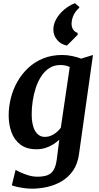

<svg xmlns="http://www.w3.org/2000/svg" viewBox="-20 -905 608 1177"><path d="M464.5 38Q456.5 99.8 427.5 141.3Q398.6 182.8 357 206.8Q315.5 230.9 268.3 241.3Q221.2 251.6 175.8 251.6Q152.9 251.6 128 248.2Q103.1 244.7 82.6 240Q62 235.3 52.4 231L75.7 136.1Q83.1 141.1 104.3 151.1Q125.4 161 153.3 169.6Q181.3 178.2 209 178.2Q245.5 178.2 270.1 169.3Q294.7 160.4 308.8 136.7Q322.9 112.9 328.5 69L343.4 -48.7Q327.5 -33.6 306.5 -20.2Q285.6 -6.8 259.6 1.6Q233.6 10 203 10Q143.7 10 106.1 -18Q68.5 -46 50.9 -93Q33.2 -140 33.2 -197.4Q33.2 -250.7 46.6 -304Q60 -357.4 86.9 -404.7Q113.8 -452 153.3 -488.9Q192.9 -525.8 245 -546.9Q297.1 -568 361.8 -568Q392.2 -568 424.3 -561.1Q456.5 -554.1 477.5 -545.6L550 -568ZM407.5 -494Q395.7 -500.2 380.8 -503.3Q365.8 -506.5 350.5 -506.5Q311.8 -506.5 282.5 -487.7Q253.3 -468.9 232.6 -437Q211.9 -405 199.1 -365.6Q186.3 -326.2 180.2 -284.1Q174.2 -242.1 174.2 -203.4Q174.2 -171.1 179.6 -145.7Q184.9 -120.2 195.3 -102.4Q205.8 -84.7 220.6 -75.3Q235.5 -65.9 254.3 -65.9Q275.3 -65.9 293.8 -73.8Q312.3 -81.7 327.2 -94.6Q342.2 -107.4 352.7 -121.7ZM307.1 -723.7Q307.1 -755.7 324.3 -787.2Q341.6 -818.6 371.6 -844.6Q401.5 -870.5 439.3 -885.4L465.9 -862.8V-857.6Q441.8 -835.8 430.3 -810.4Q418.8 -784.9 418.8 -758.5Q418.8 -737.9 428.6 -723.5Q438.3 -709.1 456.1 -703.2V-691.5L390.4 -625.8Q354.8 -631.7 330.9 -659.5Q307.1 -687.3 307.1 -723.7Z"/></svg>

Font: Merriweather 7pt Light
Style: Italic
Weight: 300
Italic angle: -7.8°
Designer: Eben Sorkin
Foundry: Eben Sorkin
Version: Version 2.200;gftools[0.9.31]